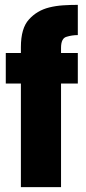

<svg xmlns="http://www.w3.org/2000/svg" viewBox="-20 -774 354 794"><path d="M66.4 0Q107.4 0 232.4 0Q232.4 -107.4 232.4 -428.7Q249 -428.7 301.8 -428.7Q301.8 -460.9 301.8 -554.7Q284.2 -554.7 232.4 -554.7Q232.4 -560.5 232.4 -576.2Q232.4 -616.2 255.9 -622.1Q278.3 -628.9 301.8 -628.9Q301.8 -670.9 301.8 -753.9Q271.5 -753.9 241.2 -752Q210.9 -750 183.6 -743.2Q132.8 -730.5 99.6 -693.4Q66.4 -657.2 66.4 -579.1Q66.4 -571.3 66.4 -554.7Q50.8 -554.7 3.9 -554.7Q3.9 -545.9 3.9 -519.5Q3.9 -497.1 3.9 -428.7Q19.5 -428.7 66.4 -428.7Q66.4 -321.3 66.4 0Z"/></svg>

Font: Avakin
Style: Bold
Weight: 700
Designer: Herb Lubalin, Tom Carnase, Ed Benguiat, Adobe Type Staff
Version: Version 1.0